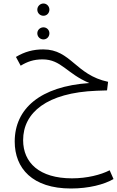

<svg xmlns="http://www.w3.org/2000/svg" viewBox="-20 -722 670 1096"><path d="M228 -632C247 -632 262 -647 262 -667C262 -686 247 -702 228 -702C209 -702 193 -686 193 -667C193 -647 209 -632 228 -632ZM228 -497C247 -497 262 -512 262 -532C262 -551 247 -566 228 -566C209 -566 193 -551 193 -532C193 -512 209 -497 228 -497ZM606 250C555 276 477 296 391 296C205 296 112 207 112 78C112 -79 247 -193 532 -204L591 -206L597 -255C411 -294 385 -440 227 -440C170 -440 121 -427 71 -397L98 -347C136 -370 172 -383 223 -383C330 -383 360 -302 490 -248C210 -229 64 -102 64 86C64 239 165 354 385 354C487 354 575 331 628 300Z"/></svg>

Font: FiraGO Light
Style: Regular
Weight: 300
Designer: bBox Type
Foundry: bBox Type GmbH
Version: Version 1.001;PS 001.001;hotconv 1.0.88;makeotf.lib2.5.64775